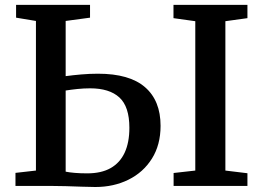

<svg xmlns="http://www.w3.org/2000/svg" viewBox="-20 -763 1080 788"><path d="M371 4.5Q347.5 4.5 315.5 3.2Q283.5 2 249.5 1Q215.5 0 184.5 0H43.5V-53.5L127.5 -63V-677L46 -690.5V-743H349.5V-690.5L249.5 -677V-450.5Q279 -454.5 313.5 -457.5Q348 -460.5 382 -460.5Q511.5 -460.5 575.2 -405.2Q639 -350 639 -246.5Q639 -168.5 603.5 -112Q568 -55.5 507.2 -25.5Q446.5 4.5 371 4.5ZM338 -51.5Q396 -51.5 434.2 -73.2Q472.5 -95 491.8 -136.8Q511 -178.5 511 -238.5Q511 -325.5 470 -363Q429 -400.5 350 -400.5Q324.5 -400.5 298 -397.8Q271.5 -395 249.5 -391.5V-58.5Q263.5 -55.5 286.5 -53.5Q309.5 -51.5 338 -51.5ZM781.5 -63V-676L692 -688.5V-743H995.5V-688.5L905 -676V-63L995.5 -52V0H692.5V-53Z"/></svg>

Font: Merriweather 20pt SemiBold
Style: Regular
Weight: 600
Version: Version 2.100